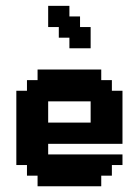

<svg xmlns="http://www.w3.org/2000/svg" viewBox="-20 -650 484 670"><path d="M148.1 -629.6H222.2V-592.6H259.3V-555.6H296.3V-481.5H222.2V-518.5H185.2V-555.6H148.1ZM148.1 -222.2H296.3V-296.3H148.1ZM74.1 -74.1H37V-333.3H74.1V-370.4H111.1V-407.4H333.3V-370.4H370.4V-333.3H407.4V-148.1H148.1V-111.1H407.4V-74.1H370.4V-37H333.3V0H111.1V-37H74.1Z"/></svg>

Font: Jersey 15
Style: Regular
Weight: 400
Designer: Sarah Cadigan-Fried
Version: Version 1.001; ttfautohint (v1.8.4.7-5d5b)